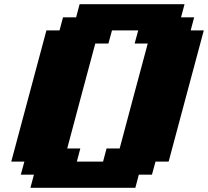

<svg xmlns="http://www.w3.org/2000/svg" viewBox="-20 -895 991 915"><path d="M125 0H625L641.6 -62.5H704.1L721.2 -125H783.7Q811.5 -229.5 867.4 -437.7Q923.3 -646 951.2 -750H888.7L905.3 -812.5H842.8L859.4 -875H359.4L342.8 -812.5H280.3L263.7 -750H201.2Q173.3 -646 117.4 -437.5Q61.5 -229 33.7 -125H96.2L79.1 -62.5H141.6ZM471.2 -125H346.2L362.8 -187.5H300.3Q322.3 -270.5 366.9 -437.3Q411.6 -604 434.1 -687.5H496.6L513.7 -750H638.7L621.6 -687.5H684.1Q661.6 -604 616.9 -437.3Q572.3 -270.5 550.3 -187.5H487.8Z"/></svg>

Font: Faithful 32x
Style: BoldOblique
Weight: 400
Foundry: Faithful Resource Pack
Version: Version 1.0; January 27, 2023